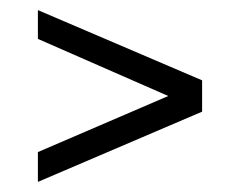

<svg xmlns="http://www.w3.org/2000/svg" viewBox="-20 -443 474 380"><path d="M55 -83V-142L313 -253L55 -366V-423L380 -284V-222Z"/></svg>

Font: Saira Ultra Condensed
Style: Regular
Weight: 400
Width: 1
Designer: Hector Gatti with collaboration of the Omnibus-Type team
Foundry: Omnibus-Type
Version: Version 1.001; ttfautohint (v1.8)